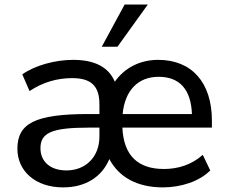

<svg xmlns="http://www.w3.org/2000/svg" viewBox="-20 -811 990 841"><path d="M257.3 9.8C352.5 9.8 425.8 -34.7 459 -114.3C501 -34.7 581.1 9.8 693.8 9.8C772 9.8 853.5 -16.1 900.9 -64.5L868.2 -132.8C819.8 -89.4 759.8 -70.8 698.2 -70.8C585.4 -70.8 521.5 -128.4 516.1 -252H908.2V-282.7C908.2 -449.7 819.8 -548.8 672.9 -548.8C593.3 -548.8 525.9 -514.2 482.9 -453.1C456.1 -516.6 395.5 -548.8 300.3 -548.8C220.7 -548.8 133.3 -524.4 77.6 -485.4L109.4 -412.1C167 -450.7 230.5 -468.8 295.4 -468.8C377 -468.8 415.5 -437 415.5 -354V-311.5H367.7C133.3 -311.5 56.2 -270.5 56.2 -159.2C56.2 -61.5 135.7 10.3 257.3 9.8ZM674.8 -474.6C765.6 -474.6 816.4 -420.9 820.8 -311.5H517.1C527.3 -417.5 586.9 -474.6 674.8 -474.6ZM271 -64.5C201.2 -64.5 157.2 -102.5 157.2 -161.6C157.2 -229 205.6 -252 368.7 -252H415.5V-213.4C415.5 -122.1 354 -64.5 271 -64.5ZM494.6 -606.4 627.4 -791H525.9L425.8 -606.4Z"/></svg>

Font: Winston
Style: Regular
Weight: 400
Designer: Vernon Adams, Kim Jin-seong, David Berlow, Cristiano Sobral
Foundry: The Winston Project Authors
Version: Version 3.004